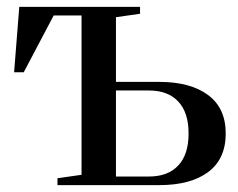

<svg xmlns="http://www.w3.org/2000/svg" viewBox="-20 -538 692 558"><path d="M147 -20 217 -30V-493H136L49 -328H21L36 -518H387V-498L317 -488V-300H443Q533 -300 584.5 -262Q636 -224 636 -150Q636 -76 585 -38Q534 0 443 0H147ZM413 -25Q468 -25 498 -57Q528 -89 528 -149V-151Q528 -211 498 -243Q468 -275 413 -275H317V-25Z"/></svg>

Font: Prata
Style: Regular
Weight: 400
Designer: Ivan Petrov
Foundry: Cyreal
Version: Version 2.000